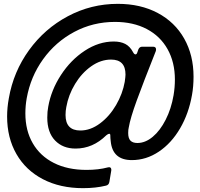

<svg xmlns="http://www.w3.org/2000/svg" viewBox="-20 -792 1040 999"><path d="M17 -186Q17 -232 26 -281Q50 -419 131 -531Q212 -643 333 -707.5Q454 -772 593 -772Q711 -772 800.5 -724.5Q890 -677 938.5 -591Q987 -505 987 -393Q987 -342 979 -298Q962 -201 917 -124Q872 -47 806.5 -3Q741 41 666 41Q565 41 556 -58Q554 -74 554 -86V-88Q554 -96 548 -96Q543 -96 533 -88Q463 -19 373 -19Q307 -19 266.5 -61Q226 -103 226 -180Q226 -212 231 -237Q246 -323 297 -401.5Q348 -480 421 -528Q494 -576 572 -576Q607 -576 631.5 -563.5Q656 -551 672 -521Q678 -509 685 -509Q691 -509 694 -518L700 -535Q706 -549 720 -549H776Q792 -549 792 -535Q792 -530 791 -527Q725 -361 691.5 -269Q658 -177 650 -129Q647 -118 647 -100Q647 -72 659 -60Q671 -48 695 -48Q736 -48 774.5 -80Q813 -112 842 -169Q871 -226 883 -296Q890 -337 890 -378Q890 -468 852 -536Q814 -604 743.5 -641Q673 -678 578 -678Q464 -678 366.5 -626Q269 -574 204 -483.5Q139 -393 119 -281Q112 -242 112 -202Q112 -113 150.5 -46.5Q189 20 260.5 56Q332 92 430 92Q493 92 541 79Q544 78 548 78Q554 78 557 82.5Q560 87 559 95L549 155Q546 171 531 174Q478 187 412 187Q293 187 203.5 140.5Q114 94 65.5 9.5Q17 -75 17 -186ZM629 -366Q633 -394 633 -404Q633 -482 558 -482Q504 -482 454.5 -447Q405 -412 370.5 -355Q336 -298 325 -235Q321 -215 321 -194Q321 -113 398 -113Q451 -113 500.5 -150Q550 -187 584 -245.5Q618 -304 629 -366Z"/></svg>

Font: Open Sauce Two ExtraBold Italic
Style: Regular
Weight: 800
Italic angle: -10°
Designer: Alfredo Marco Pradil
Foundry: Creative Sauce Fz LLC
Version: Version 1.477